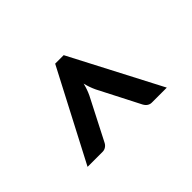

<svg xmlns="http://www.w3.org/2000/svg" viewBox="-107 -734 794 794"><g transform="rotate(45 290.0 -336.5)"><path d="M450.7 -448.2 269 -355Q244.1 -343.3 217.3 -336.9Q244.1 -330.6 269 -318.8L450.7 -225.6Q460.9 -220.7 466.8 -211.4Q472.2 -203.1 472.2 -192.9V-105L75.7 -312V-361.8L472.2 -568.4V-480.5Q472.2 -470.7 466.8 -462.4Q461.4 -454.1 450.7 -448.2Z"/></g></svg>

Font: Lato-SemiBold
Style: Bold
Weight: 500
Designer: Lukasz Dziedzic with Adam Twardoch and Botio Nikoltchev
Foundry: tyPoland Lukasz Dziedzic
Version: ""